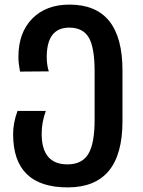

<svg xmlns="http://www.w3.org/2000/svg" viewBox="-20 -574 622 834"><path d="M274 240Q512 240 512 -47V-268Q512 -554 282 -554Q180 -554 120 -493Q60 -432 60 -327Q60 -310 62 -294.5Q64 -279 67 -263L192 -264Q183 -292 183 -326Q183 -454 281 -454Q340 -454 365.5 -411Q391 -368 391 -264V-54Q391 50 363.5 95Q336 140 273 140Q161 140 161 7Q161 -43 179 -92H56Q37 -41 37 9Q37 240 274 240Z"/></svg>

Font: Noto Sans Georgian SemiCondensed Semi
Style: Regular
Weight: 600
Width: 4
Designer: Monotype Design Team
Foundry: Monotype Imaging Inc.
Version: Version 1.901